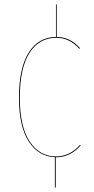

<svg xmlns="http://www.w3.org/2000/svg" viewBox="-20 -692 419 856"><path d="M336.9 -46.4 339.8 -43.9Q293.5 9.3 229.5 9.3H228.5V144H224.6V8.8Q152.3 6.3 108.4 -60.8Q64.5 -127.9 64.5 -255.9Q64.5 -388.2 107.7 -457.3Q150.9 -526.4 229.5 -527.3V-672.4H232.9V-527.3Q293.5 -526.9 336.9 -477.1L333.5 -474.6Q290.5 -523.4 231.4 -523.4Q153.8 -523.4 111.1 -455.6Q68.4 -387.7 68.4 -255.9Q68.4 -127 112.5 -60.8Q156.7 5.4 229.5 5.4Q291.5 5.4 336.9 -46.4Z"/></svg>

Font: Fira Sans Compressed Four
Style: Regular
Weight: 100
Width: 1
Designer: Carrois Corporate & Edenspiekermann AG
Foundry: Carrois Corporate GbR & Edenspiekermann AG
Version: Version 4.203;PS 004.203;hotconv 1.0.88;makeotf.lib2.5.64775